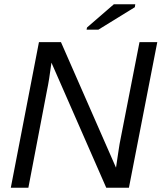

<svg xmlns="http://www.w3.org/2000/svg" viewBox="-20 -887 763 907"><path d="M482 0 223 -591Q212 -506 202 -460L114 0H31L164 -688H268L528 -95Q535 -141 540 -175.5Q545 -210 550 -233L639 -688H723L589 0ZM389 -747 391 -757 518 -867H619L617 -853L445 -747Z"/></svg>

Font: Libra Sans Modern
Style: Italic
Weight: 400
Italic angle: -12°
Foundry: Stefan Peev, Context Ltd
Version: Version 1.000